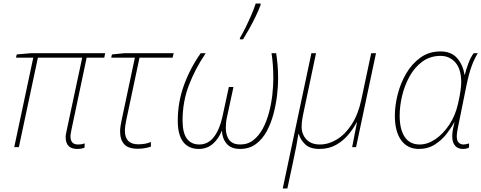

<svg xmlns="http://www.w3.org/2000/svg" viewBox="-20 -827 2705 1079"><path d="M414 10Q349 10 349 -57Q349 -65 351 -75Q353 -85 356 -100L442 -503H193L86 0H60L167 -503H70L74 -521L153 -528H571L566 -503H467L382 -100Q380 -89 378 -79Q376 -69 376 -61Q376 -15 418 -15Q432 -15 440.5 -17Q449 -19 456 -21L455 3Q448 6 437.5 8Q427 10 414 10Z M755 9Q701 9 678 -16.5Q655 -42 655 -88Q655 -103 657.5 -119.5Q660 -136 664 -154L738 -503H605L609 -521L678 -528H956L950 -503H764L690 -154Q686 -136 684 -121Q682 -106 682 -92Q682 -16 757 -16Q775 -16 793.5 -19Q812 -22 828 -29V-3Q815 2 795 5.5Q775 9 755 9Z M1097 10Q1040 10 1009.5 -29.5Q979 -69 979 -149Q979 -252 1013.5 -347.5Q1048 -443 1108 -528H1136Q1077 -441 1041.5 -348Q1006 -255 1006 -151Q1006 -80 1030.5 -47.5Q1055 -15 1100 -15Q1149 -15 1181.5 -56.5Q1214 -98 1230 -171L1266 -338H1292L1256 -171Q1252 -154 1250.5 -139Q1249 -124 1249 -110Q1249 -64 1269 -39.5Q1289 -15 1330 -15Q1373 -15 1404.5 -40Q1436 -65 1457.5 -105.5Q1479 -146 1492 -195.5Q1505 -245 1510.5 -295Q1516 -345 1516 -387Q1516 -424 1513.5 -460Q1511 -496 1506 -528H1532Q1537 -496 1540 -461Q1543 -426 1543 -385Q1543 -344 1537 -292Q1531 -240 1517 -187Q1503 -134 1479 -89.5Q1455 -45 1418 -17.5Q1381 10 1329 10Q1279 10 1254 -19Q1229 -48 1227 -93Q1208 -46 1175.5 -18Q1143 10 1097 10ZM1328 -606V-613Q1343 -638 1359.5 -671.5Q1376 -705 1391.5 -740.5Q1407 -776 1417 -807H1445L1444 -798Q1433 -768 1416 -733Q1399 -698 1380.5 -665Q1362 -632 1346 -606Z M1569 232 1730 -528H1756L1684 -186Q1678 -156 1676.5 -140.5Q1675 -125 1675 -115Q1675 -73 1701.5 -44Q1728 -15 1778 -15Q1826 -15 1872.5 -43Q1919 -71 1955.5 -126.5Q1992 -182 2010 -264L2066 -528H2093L1981 0H1959L1986 -139H1984Q1966 -104 1937 -69.5Q1908 -35 1868 -12.5Q1828 10 1775 10Q1722 10 1695 -16Q1668 -42 1659 -74H1657Q1652 -42 1644.5 -2.5Q1637 37 1626 87L1595 232Z M2334 10Q2270 10 2234.5 -39Q2199 -88 2199 -177Q2199 -234 2215 -297Q2231 -360 2263 -414.5Q2295 -469 2343 -503.5Q2391 -538 2456 -538Q2517 -538 2550 -499Q2583 -460 2590 -407H2592Q2598 -432 2611.5 -469Q2625 -506 2642 -528H2665Q2645 -495 2630 -454Q2615 -413 2601 -345L2555 -118Q2552 -103 2549.5 -88Q2547 -73 2547 -60Q2547 -36 2558 -25.5Q2569 -15 2584 -15Q2599 -15 2616 -21V2Q2602 10 2582 10Q2542 10 2527.5 -25Q2513 -60 2534 -139H2532Q2517 -110 2490 -75Q2463 -40 2424 -15Q2385 10 2334 10ZM2338 -15Q2383 -15 2426.5 -44.5Q2470 -74 2504.5 -125.5Q2539 -177 2554 -244Q2563 -283 2567.5 -314Q2572 -345 2572 -363Q2572 -439 2539 -476Q2506 -513 2456 -513Q2398 -513 2354.5 -481.5Q2311 -450 2282.5 -399Q2254 -348 2240 -289.5Q2226 -231 2226 -177Q2226 -100 2254.5 -57.5Q2283 -15 2338 -15Z"/></svg>

Font: Noto Sans Disp Thin
Style: Italic
Weight: 100
Italic angle: -12°
Designer: Monotype Design Team
Foundry: Monotype Imaging Inc.
Version: Version 2.000;GOOG;noto-source:20170915:90ef993387c0